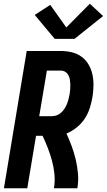

<svg xmlns="http://www.w3.org/2000/svg" viewBox="-20 -1008 572 1028"><path d="M1 0 123 -735H305Q336 -735 365 -728Q394 -721 417 -704Q440 -687 454.5 -662Q469 -637 475 -608.5Q481 -580 480.5 -549.5Q480 -519 475 -488Q470 -459 460.5 -429Q451 -399 433.5 -372.5Q416 -346 390.5 -325.5Q365 -305 336 -293Q351 -260 364 -225Q377 -190 385.5 -153.5Q394 -117 397.5 -78Q401 -39 394 0H269Q275 -38 271.5 -75Q268 -112 258.5 -147Q249 -182 236 -215.5Q223 -249 208 -281H173L126 0ZM259 -386Q272 -386 285 -391Q298 -396 308.5 -406Q319 -416 326.5 -428Q334 -440 339 -452.5Q344 -465 347 -478Q350 -491 353 -505Q355 -518 356 -531Q357 -544 356.5 -557Q356 -570 354 -582.5Q352 -595 346 -606Q340 -617 329.5 -623.5Q319 -630 305 -630H231L190 -386ZM379 -800H273L166 -928L249 -982L335 -861L461 -988L532 -922Z"/></svg>

Font: Iosevka Curly XBdObl
Style: Regular
Weight: 800
Italic angle: -9°
Monospace: yes
Designer: Belleve Invis
Foundry: Belleve Invis
Version: Version 11.1.0; ttfautohint (v1.8.3)